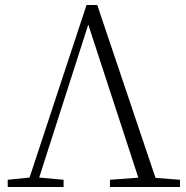

<svg xmlns="http://www.w3.org/2000/svg" viewBox="-20 -750 747 770"><path d="M11 0H235V-29L125 -39H108L11 -29ZM86 0H125L339 -667L344 -682H324L547 0H616L370 -730H327ZM421 0H702V-29L572 -39H555L421 -29Z"/></svg>

Font: Source Han Serif CN VF
Style: Regular
Weight: 250
Designer: Ryoko NISHIZUKA 西塚涼子 (kana & ideographs); Frank Grießhammer (Latin, Greek & Cyrillic); Wenlong ZHANG 张文龙 (bopomofo); San
Foundry: Adobe
Version: Version 2.002;hotconv 1.1.0;makeotfexe 2.6.0